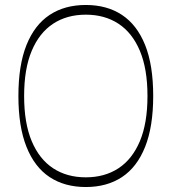

<svg xmlns="http://www.w3.org/2000/svg" viewBox="-20 -736 690 772"><path d="M325 16Q240 16 179.5 -24Q119 -64 86.5 -145.5Q54 -227 54 -350Q54 -474 86.5 -555Q119 -636 179.5 -676Q240 -716 325 -716Q410 -716 470.5 -676Q531 -636 563.5 -555Q596 -474 596 -350Q596 -227 563.5 -145.5Q531 -64 470.5 -24Q410 16 325 16ZM325 -23Q401 -23 456.5 -59.5Q512 -96 542.5 -168.5Q573 -241 573 -350Q573 -459 542.5 -531.5Q512 -604 456.5 -640.5Q401 -677 325 -677Q249 -677 193.5 -640.5Q138 -604 107.5 -531.5Q77 -459 77 -350Q77 -241 107.5 -168.5Q138 -96 193.5 -59.5Q249 -23 325 -23Z"/></svg>

Font: Ojuju ExtraLight
Style: Regular
Weight: 200
Designer: Chisaokwu Joboson, Mirko Velimirovic
Foundry: Udi Foundry
Version: Version 1.000